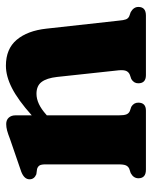

<svg xmlns="http://www.w3.org/2000/svg" viewBox="48 -562 514 650"><g transform="rotate(-90 305.0 -237.0)"><path d="M239.5 -442V-386.5Q291.5 -433 331.8 -453.5Q372 -474 407.5 -474Q464.5 -474 495.2 -437.5Q526 -401 533 -337L560 -93Q561.5 -75 564.5 -67.5Q567.5 -60 575 -56.5L589 -51.5Q606.5 -41.5 606.5 -25.5Q606.5 0 577.5 0H375.5Q348 0 348 -26Q348 -41 362.5 -49.5L377 -54.5Q385.5 -58 389.5 -66Q393.5 -74 392 -92L369.5 -301Q365.5 -336 352.5 -353.2Q339.5 -370.5 312.5 -370.5Q278.5 -370.5 242 -337.5L239.5 -335.5V-92.5Q239.5 -74 242.8 -66Q246 -58 254 -54.5L268.5 -49.5Q282.5 -41 282.5 -26Q282.5 0 255.5 0H55.5Q26.5 0 26.5 -25.5Q26.5 -42 44 -51.5L59 -56.5Q66.5 -60 70 -67.5Q73.5 -75 73.5 -92.5V-340Q73.5 -354.5 69.8 -360.2Q66 -366 58 -368.5L40 -371Q23 -378 23 -394Q23 -412 48.5 -422L159 -460Q177 -467 188.2 -470Q199.5 -473 210 -473Q224 -473 231.8 -464.2Q239.5 -455.5 239.5 -442Z"/></g></svg>

Font: Fraunces 72pt Soft
Style: Bold
Weight: 700
Version: Version 1.000;[b76b70a41]